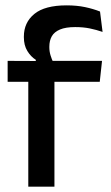

<svg xmlns="http://www.w3.org/2000/svg" viewBox="-20 -696 415 716"><path d="M228.5 -676Q266.5 -676 297.2 -669.5Q328 -663 353 -653L362.5 -577Q339 -585 314.8 -590Q290.5 -595 260.5 -595Q225 -595 203.8 -586Q182.5 -577 173.2 -560.8Q164 -544.5 164 -522V-520Q164 -504 168.5 -489.5Q173 -475 178.5 -463.5L113.5 -461.5V-473Q95 -484.5 82 -505.8Q69 -527 69 -557V-559.5Q69 -612 108 -644Q147 -676 228.5 -676ZM85.5 0V-440.5H183V0ZM8.5 -391V-469L123 -468.5L163 -469H360.5L352 -391Z"/></svg>

Font: Anek Gurmukhi Medium
Style: Regular
Weight: 500
Designer: Sarang Kulkarni (Gurmukhi), Yesha Goshar (Latin)
Foundry: Ek Type
Version: Version 1.003